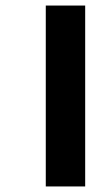

<svg xmlns="http://www.w3.org/2000/svg" viewBox="-20 -623 401 692"><path d="M145 49V-603H287V49Z"/></svg>

Font: Noto Sans Tamil SemiCondensed
Style: Bold
Weight: 700
Width: 4
Designer: Jelle Bosma - Monotype Design Team
Foundry: Monotype Imaging Inc.
Version: Version 2.004; ttfautohint (v1.8.4.7-5d5b)